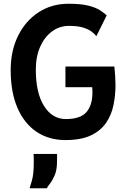

<svg xmlns="http://www.w3.org/2000/svg" viewBox="-20 -729 669 1024"><path d="M329 18Q240.5 18 175 -26Q109.5 -70 73.2 -153.5Q37 -237 37 -355Q37 -458.5 76.5 -538.2Q116 -618 185.8 -663.5Q255.5 -709 346 -709Q412 -709 451.8 -698.8Q491.5 -688.5 513.8 -674Q536 -659.5 549 -647L494 -536Q486.5 -546 470.5 -559Q454.5 -572 425 -581.5Q395.5 -591 348 -591Q297.5 -591 257.5 -561.5Q217.5 -532 194.2 -479.5Q171 -427 171 -358Q171 -233 215 -163.5Q259 -94 331 -94Q408.5 -94 440.8 -130.8Q473 -167.5 473 -237Q473 -249 472 -264H329V-374H590Q592.5 -351 594.2 -324.5Q596 -298 596 -277Q596 -220.5 585 -167.5Q574 -114.5 545 -72.8Q516 -31 463.8 -6.5Q411.5 18 329 18ZM138 275Q140.5 266.5 150.2 233.8Q160 201 160 141Q160 129 160 116.8Q160 104.5 159 92H284Q285 98 284.5 114Q284 130 284 134Q284 178 271.2 206.8Q258.5 235.5 245.2 252Q232 268.5 230 275Z"/></svg>

Font: Alatsi
Style: Regular
Weight: 400
Designer: Spyros Zevelakis, Eben Sorkin
Foundry: www.sorkintype.com
Version: Version 1.008; ttfautohint (v1.8.4.7-5d5b)